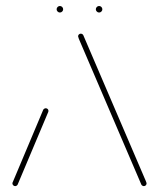

<svg xmlns="http://www.w3.org/2000/svg" viewBox="-20 -633 541 653"><path d="M31.5 0Q27.8 0 25 -2.8Q22.2 -5.6 22.2 -9.3Q22.2 -11.5 23 -12.6L127 -259.6Q128.1 -261.9 130.6 -263.3Q133 -264.8 135.6 -264.8Q139.6 -264.8 142.2 -262.2Q144.8 -259.6 144.8 -255.6Q144.8 -253.3 144.1 -252.2L40 -5.2Q38.9 -3 36.5 -1.5Q34.1 0 31.5 0ZM478.5 -9.3Q478.5 -5.6 475.9 -2.8Q473.3 0 469.3 0Q466.7 0 464.3 -1.5Q461.9 -3 460.7 -5.2L248.1 -501.1Q245.6 -507.8 245.6 -509.3Q245.6 -513.3 248.3 -515.9Q251.1 -518.5 254.8 -518.5Q257.4 -518.5 259.8 -517Q262.2 -515.6 263.3 -513.3L475.9 -17.4Q478.5 -11.1 478.5 -9.3ZM305.9 -601.5Q305.9 -605.9 309.3 -609.3Q312.6 -612.6 317 -612.6Q321.5 -612.6 324.8 -609.3Q328.1 -605.9 328.1 -601.5Q328.1 -597 324.8 -593.7Q321.5 -590.4 317 -590.4Q312.6 -590.4 309.3 -593.7Q305.9 -597 305.9 -601.5ZM172.6 -601.5Q172.6 -605.9 175.9 -609.3Q179.3 -612.6 183.7 -612.6Q188.1 -612.6 191.5 -609.3Q194.8 -605.9 194.8 -601.5Q194.8 -597 191.5 -593.7Q188.1 -590.4 183.7 -590.4Q179.3 -590.4 175.9 -593.7Q172.6 -597 172.6 -601.5Z"/></svg>

Font: 26F Galaxy Hebrew Hairline
Style: Regular
Weight: 50
Designer: C₂₉H₂₅N₃O₅
Version: Version 1.000